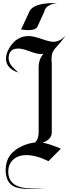

<svg xmlns="http://www.w3.org/2000/svg" viewBox="-20 -1062 467 1286"><path d="M417.9 -821.6Q390 -781.1 351.1 -739.5Q337.4 -725.3 330 -704.7Q325.8 -691.6 324.7 -660Q326.8 -651.1 326.8 -629.5V-175.8Q326.8 -136.3 284.2 -114.2Q278.9 -111.6 266.3 -106.3Q312.1 -98.4 387.9 -66.3L304.7 17.4Q218.9 -24.2 152.6 -23.2Q103.7 -22.6 73.2 3.2Q35.3 34.2 35.3 87.4Q35.3 200 193.7 200Q205.8 200 213.2 199.5L280 196.8Q217.4 203.7 175.8 203.7Q100.5 203.7 66.3 183.2Q17.9 153.7 17.9 75.3Q17.9 -35.8 133.2 -85.8Q172.6 -103.2 213.7 -107.4Q238.9 -129.5 238.9 -175.8V-612.1Q238.9 -664.2 270.5 -701.6Q261.6 -700 253.7 -700Q227.4 -700 178.4 -718.4Q129.5 -736.8 103.2 -736.8Q37.9 -736.8 37.9 -672.1Q37.9 -635.3 80.5 -596.8L103.7 -575.8Q22.6 -601.6 20 -666.8Q18.9 -700.5 41.1 -738.4Q88.4 -820.5 172.6 -820.5Q203.7 -820.5 260.5 -800.5Q312.6 -782.1 337.9 -782.1Q379.5 -782.1 417.9 -821.6ZM363.7 -1042.1Q324.2 -1037.9 296.3 -1017.4Q288.4 -1012.1 278.9 -994.2Q279.5 -989.5 273.7 -977.4L231.1 -884.7Q219.5 -860 170.5 -860Q154.7 -860 121.1 -864.7L177.4 -985.8Q202.1 -1038.4 333.2 -1041.6Z"/></svg>

Font: MM Bagan
Style: Regular
Weight: 400
Designer: Khon Soe Zaw Thu
Version: Version 1.00 July 10, 2016, initial release